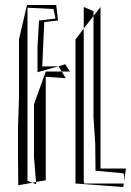

<svg xmlns="http://www.w3.org/2000/svg" viewBox="-20 -738 524 768"><path d="M205 -718H88L56 -581V-347L52 -230V-113L53 3L109 -7L90 -15V-707L194 -702L202 -664L155 -658L136 -656L130 -550V-449L214 -473L149 -472L157 -650L212 -656ZM116 -321V-108L124 -10L163 -17V-431L243 -425L227 -452H163ZM241 -481 260 -452H227L214 -473ZM125 -1 109 -7 124 -10ZM315 -14V-624L282 -580V-4L473 10L475 -4H317ZM362 -55 472 -45 476 -41V-13L484 -64H382V-710L354 -674V-269L361 -162ZM315 -709H318L354 -693V-674L315 -624ZM475 -4 476 -13 475 -4Z"/></svg>

Font: Quebrada
Style: Regular
Weight: 400
Designer: deFharo
Foundry: deFharo
Version: Version 1.034 2012